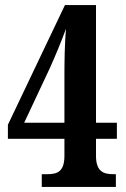

<svg xmlns="http://www.w3.org/2000/svg" viewBox="-20 -734 496 754"><path d="M144 0H435V-50H425C388 -50 357 -59 357 -122V-189H439V-252H357V-714H235L11 -244V-189H233V-122C233 -59 204 -50 166 -50H144ZM75 -252 175 -465C196 -511 224 -579 239 -621C234 -559 233 -496 233 -438V-252Z"/></svg>

Font: Noto Serif Lao ExtraCondensed
Style: Bold
Weight: 700
Width: 2
Designer: Monotype Design Team
Foundry: Monotype Imaging Inc.
Version: Version 2.003